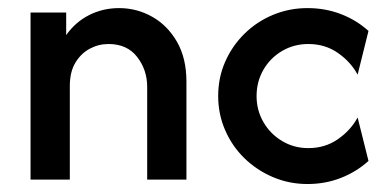

<svg xmlns="http://www.w3.org/2000/svg" viewBox="-20 -448 960 479"><path d="M56.2 0V-416.7H145.1V-360.4Q168.1 -393.1 202.4 -410.4Q236.8 -427.8 277.1 -427.8Q321.5 -427.8 359.7 -406.2Q397.9 -384.7 421.5 -343.8Q445.1 -302.8 445.1 -244.4V0H347.2V-231.2Q347.2 -273.6 322.2 -305.9Q297.2 -338.2 250.7 -338.2Q225.7 -338.2 203.8 -326.4Q181.9 -314.6 168.1 -291.7Q154.2 -268.8 154.2 -233.3V0Z M747.2 11.1Q701.4 11.1 660.8 -6.2Q620.1 -23.6 589.6 -53.5Q559 -83.3 541.7 -123.3Q524.3 -163.2 524.3 -208.3Q524.3 -254.2 541.7 -293.8Q559 -333.3 589.6 -363.5Q620.1 -393.8 660.8 -410.8Q701.4 -427.8 747.2 -427.8Q791.7 -427.8 830.6 -412.8Q869.4 -397.9 899.3 -370.8L872.2 -261.8Q854.9 -293.8 822.9 -316Q791 -338.2 749.3 -338.2Q713.2 -338.2 683.7 -320.8Q654.2 -303.5 637.2 -274Q620.1 -244.4 620.1 -208.3Q620.1 -172.9 637.2 -143.4Q654.2 -113.9 683.7 -96.2Q713.2 -78.5 749.3 -78.5Q791 -78.5 822.9 -100.7Q854.9 -122.9 872.2 -154.9L899.3 -46.5Q869.4 -19.4 830.6 -4.2Q791.7 11.1 747.2 11.1Z"/></svg>

Font: Afacad Flux Medium
Style: Regular
Weight: 500
Designer: Kristian Moeller
Foundry: Dicotype
Version: Version 1.100